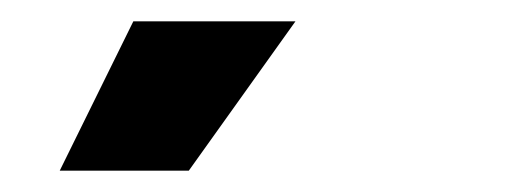

<svg xmlns="http://www.w3.org/2000/svg" viewBox="-20 23 476 180"><path d="M36 183 105 43H257L157 183Z"/></svg>

Font: REM Medium Medium
Style: Italic
Weight: 500
Italic angle: -11°
Version: Version 1.005;gftools[0.9.28]